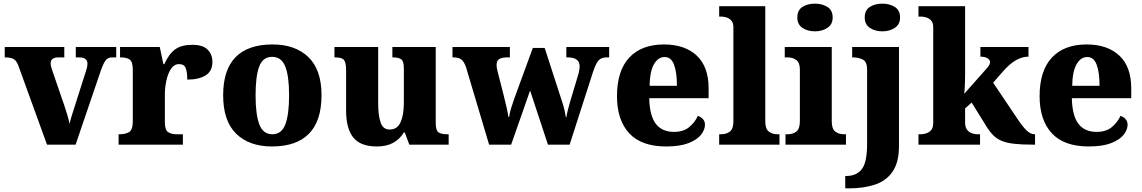

<svg xmlns="http://www.w3.org/2000/svg" viewBox="-20 -794 6269 1054"><path d="M81 -433Q71 -460 55.5 -469.5Q40 -479 6 -479V-536H333V-479H302Q258 -479 258 -447Q258 -436 261 -426Q264 -416 267 -407L332 -218Q342 -188 349.5 -163Q357 -138 362 -114Q366 -133 372.5 -154.5Q379 -176 385 -194L450 -398Q455 -412 457.5 -423Q460 -434 460 -447Q460 -460 449.5 -469.5Q439 -479 414 -479H396V-536H618V-479H595Q574 -479 561.5 -464.5Q549 -450 534 -408L395 0H238Z M631 0V-57H636Q670 -57 689.5 -69.5Q709 -82 709 -129V-411Q709 -455 692 -467Q675 -479 642 -479H639V-536H857L877 -442H882Q907 -498 941.5 -523Q976 -548 1036 -548Q1094 -548 1120 -521.5Q1146 -495 1146 -454Q1146 -403 1108.5 -380Q1071 -357 1008 -357Q1008 -398 999.5 -420Q991 -442 963 -442Q936 -442 919 -416.5Q902 -391 893.5 -352.5Q885 -314 885 -276V-124Q885 -80 903 -68.5Q921 -57 950 -57H984V0Z M1473 10Q1348 10 1276.5 -60Q1205 -130 1205 -271Q1205 -411 1273.5 -480.5Q1342 -550 1476 -550Q1601 -550 1673 -480.5Q1745 -411 1745 -271Q1745 -130 1676 -60Q1607 10 1473 10ZM1475 -57Q1526 -57 1546.5 -111.5Q1567 -166 1567 -271Q1567 -376 1546 -429Q1525 -482 1474 -482Q1423 -482 1403 -429Q1383 -376 1383 -271Q1383 -166 1403.5 -111.5Q1424 -57 1475 -57Z M2049 10Q1959 10 1919.5 -39Q1880 -88 1880 -188V-407Q1880 -450 1868.5 -464.5Q1857 -479 1820 -479H1816V-536H2056V-226Q2056 -162 2069 -122.5Q2082 -83 2119 -83Q2161 -83 2179 -123Q2197 -163 2197 -231V-418Q2197 -460 2181 -469.5Q2165 -479 2138 -479H2134V-536H2372V-119Q2372 -76 2388.5 -66.5Q2405 -57 2433 -57H2443V0H2227L2202 -67H2197Q2174 -29 2137.5 -9.5Q2101 10 2049 10Z M2538 -426Q2527 -457 2512 -468Q2497 -479 2468 -479H2464V-536H2779V-479H2766Q2736 -479 2721 -470Q2706 -461 2706 -437Q2706 -428 2708.5 -415.5Q2711 -403 2714 -392L2743 -279Q2752 -243 2760 -208.5Q2768 -174 2771 -152H2775Q2778 -176 2786.5 -202.5Q2795 -229 2803 -252L2905 -531H2970L3066 -235Q3073 -215 3078.5 -191Q3084 -167 3086 -151H3089Q3093 -174 3098.5 -194.5Q3104 -215 3111 -240L3153 -380Q3157 -392 3159.5 -406.5Q3162 -421 3162 -430Q3162 -479 3096 -479H3089V-536H3324V-479H3311Q3282 -479 3267 -463.5Q3252 -448 3236 -401L3107 0H2988L2890 -297L2786 0H2665Z M3637 10Q3501 10 3434 -62.5Q3367 -135 3367 -266Q3367 -406 3434.5 -478Q3502 -550 3625 -550Q3739 -550 3804.5 -489Q3870 -428 3870 -309V-255H3544Q3546 -159 3580 -114.5Q3614 -70 3680 -70Q3731 -70 3762.5 -95.5Q3794 -121 3811 -158Q3827 -153 3838.5 -140.5Q3850 -128 3850 -110Q3850 -82 3828.5 -54.5Q3807 -27 3760 -8.5Q3713 10 3637 10ZM3696 -323Q3696 -398 3680 -439.5Q3664 -481 3629 -481Q3592 -481 3569.5 -440.5Q3547 -400 3546 -323Z M3928 0V-57H3939Q3968 -57 3987 -72Q4006 -87 4006 -128V-644Q4006 -670 3993.5 -682.5Q3981 -695 3965.5 -699Q3950 -703 3939 -703H3928V-760H4181V-128Q4181 -87 4200 -72Q4219 -57 4248 -57H4259V0Z M4454 -622Q4413 -622 4385 -641Q4357 -660 4357 -698Q4357 -738 4385 -756Q4413 -774 4454 -774Q4493 -774 4522 -756Q4551 -738 4551 -698Q4551 -660 4522 -641Q4493 -622 4454 -622ZM4292 0V-57H4304Q4334 -57 4352.5 -72.5Q4371 -88 4371 -130V-412Q4371 -450 4351.5 -464.5Q4332 -479 4304 -479H4288V-536H4546V-128Q4546 -87 4565 -72Q4584 -57 4613 -57H4624V0Z M4824 -622Q4783 -622 4755 -641Q4727 -660 4727 -698Q4727 -738 4755 -756Q4783 -774 4824 -774Q4863 -774 4892 -756Q4921 -738 4921 -698Q4921 -660 4892 -641Q4863 -622 4824 -622ZM4620 240V172H4627Q4682 172 4711 134.5Q4740 97 4740 -4V-413Q4740 -455 4716.5 -467Q4693 -479 4662 -479H4658V-536H4915V8Q4915 97 4880 148Q4845 199 4783 219.5Q4721 240 4641 240Z M5022 0V-57H5036Q5047 -57 5063 -61.5Q5079 -66 5091 -79Q5103 -92 5103 -120V-644Q5103 -670 5090.5 -682.5Q5078 -695 5062.5 -699Q5047 -703 5036 -703H5022V-760H5278V-378Q5278 -352 5276.5 -321Q5275 -290 5273 -279L5399 -421Q5409 -433 5412 -440.5Q5415 -448 5415 -453Q5415 -466 5400.5 -474.5Q5386 -483 5362 -483V-536H5626V-483Q5592 -483 5558 -464Q5524 -445 5485 -401L5432 -340L5565 -142Q5593 -100 5615 -78.5Q5637 -57 5659 -57H5662V0H5648Q5589 0 5548.5 -4.5Q5508 -9 5480.5 -20Q5453 -31 5432.5 -51.5Q5412 -72 5392 -105L5314 -231L5278 -199V-122Q5278 -94 5290 -80Q5302 -66 5317.5 -61.5Q5333 -57 5344 -57H5360V0Z M5957 10Q5821 10 5754 -62.5Q5687 -135 5687 -266Q5687 -406 5754.5 -478Q5822 -550 5945 -550Q6059 -550 6124.5 -489Q6190 -428 6190 -309V-255H5864Q5866 -159 5900 -114.5Q5934 -70 6000 -70Q6051 -70 6082.5 -95.5Q6114 -121 6131 -158Q6147 -153 6158.5 -140.5Q6170 -128 6170 -110Q6170 -82 6148.5 -54.5Q6127 -27 6080 -8.5Q6033 10 5957 10ZM6016 -323Q6016 -398 6000 -439.5Q5984 -481 5949 -481Q5912 -481 5889.5 -440.5Q5867 -400 5866 -323Z"/></svg>

Font: Noto Serif Telugu ExtraBold
Style: Regular
Weight: 800
Designer: Jelle Bosma - Monotype Design Team
Foundry: Monotype Imaging Inc.
Version: Version 2.005; ttfautohint (v1.8.4.7-5d5b)